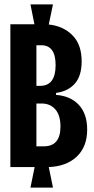

<svg xmlns="http://www.w3.org/2000/svg" viewBox="-20 -763 425 870"><path d="M27 -6V-653H136L118 -743H220L201 -652Q267 -645 308.5 -603Q350 -561 350 -485Q350 -419 319 -384Q288 -349 234 -342V-333Q300 -328 337.5 -287.5Q375 -247 375 -176Q375 -98 328 -53.5Q281 -9 201 -6L220 87H118L137 -6ZM145 -374H162Q232 -374 232 -468Q232 -558 167 -558H145ZM145 -100H179Q254 -100 254 -190Q254 -240 231 -267Q208 -294 168 -294H145Z"/></svg>

Font: Bricolage Grotesque 96pt Condensed SemiBold
Style: Regular
Weight: 600
Width: 3
Designer: Mathieu Triay
Foundry: Atelier Triay
Version: Version 1.001; ttfautohint (v1.8.4.7-5d5b);gftools[0.9.33.de